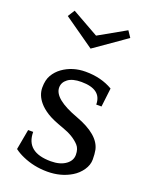

<svg xmlns="http://www.w3.org/2000/svg" viewBox="-143 -822 703 907"><g transform="rotate(20 208.5 -368.5)"><path d="M83.5 -142.6Q83.5 -40.5 208.5 -40.5Q255.9 -40.5 284.2 -61.5Q310.1 -80.6 310.1 -109.4Q310.1 -139.6 294.9 -156.2Q265.1 -189 208.7 -208.5Q152.3 -228 124.3 -245.8Q96.2 -263.7 80.1 -283.2Q52.2 -316.4 52.2 -354.7Q52.2 -393.1 66.7 -417.5Q81.1 -441.9 104.5 -459Q154.3 -494.6 219.7 -494.6Q298.3 -494.6 356.9 -460L345.7 -365.7H319.3Q319.3 -442.4 217.3 -442.4Q172.9 -442.4 149.9 -425Q127 -407.7 127 -381.8Q127 -324.7 254.4 -278.3Q373.5 -234.4 388.7 -163.6Q392.6 -143.6 392.6 -116Q392.6 -88.4 374.8 -62.5Q356.9 -36.6 330.1 -20.5Q277.8 11.2 209.5 11.2Q142.6 11.2 84.5 -14.6Q58.6 -25.9 39.6 -40.5L58.1 -142.6ZM203.6 -605 49.8 -712.9 71.8 -747.6 207 -671.4 341.8 -747.6 362.8 -716.3Z"/></g></svg>

Font: Habibi
Style: Regular
Weight: 400
Designer: Magnus Gaarde
Foundry: Magnus Gaarde
Version: Version 1.001